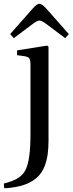

<svg xmlns="http://www.w3.org/2000/svg" viewBox="-53 -740 379 1002"><path d="M0 -562 117.2 -694.8Q126 -704.1 130.1 -708.3Q134.3 -712.4 140.6 -716.3Q147 -720.2 152.8 -720.2Q165.5 -720.2 189 -694.8L306.2 -562L287.1 -541L184.1 -618.2Q163.1 -632.8 152.8 -632.8Q143.1 -632.8 122.1 -618.2L19 -541ZM-33.2 217.8Q13.2 206.5 40 189.9Q66.9 173.3 80.1 147Q106 96.2 106 -36.1V-401.9Q106 -427.2 99.9 -435.5Q93.8 -443.8 74.2 -446.8L36.1 -452.1V-477.1L192.9 -502L200.2 -496.1V-6.8Q200.2 32.7 196 63.7Q191.9 94.7 181.4 123.3Q170.9 151.9 153.3 172.6Q135.7 193.4 108.2 209Q80.6 224.6 43 232.9Q-1 242.2 -30.8 242.2Z"/></svg>

Font: Heuristica
Style: Regular
Weight: 400
Version: Version 1.0.2